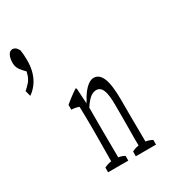

<svg xmlns="http://www.w3.org/2000/svg" viewBox="-386 -1130 1111 1242"><g transform="rotate(-30 169.5 -509.0)"><path d="M-89.8 -1009.3Q-80.1 -1009.3 -69.6 -1002.2Q-59.1 -995.1 -49.3 -976.6Q-43.5 -943.4 -43.5 -898.9Q-43.5 -847.2 -56.6 -806.2Q-69.8 -765.1 -92.8 -735.8Q-113.3 -709.5 -135.7 -693.8L-141.6 -689.9L-152.3 -731.4Q-129.9 -751 -115 -768.3Q-100.1 -785.6 -91.3 -809.1Q-86.9 -821.3 -83 -838.4L-104 -860.8Q-119.6 -877.4 -127 -894Q-134.3 -910.6 -134.3 -932.6Q-134.3 -963.4 -123.3 -986.3Q-112.3 -1009.3 -89.8 -1009.3ZM254.4 -44.9Q278.8 -58.1 304.7 -61V-64.9Q304.7 -76.2 304.7 -77.1V-77.6Q304.2 -80.6 304.2 -110.4Q304.2 -137.7 304.7 -170.4Q305.2 -203.1 305.2 -257.3Q305.2 -313 305.2 -358.9Q305.2 -442.4 291 -474.6Q276.9 -508.8 245.6 -508.8Q229 -508.8 212.9 -500Q196.8 -491.2 180.7 -472.7Q167 -457.5 150.9 -432.6Q150.9 -349.6 150.9 -257.3Q150.9 -217.8 152.3 -78.1Q152.3 -76.2 152.3 -64.9V-61Q175.8 -57.6 198.2 -44.9Q198.2 -32.2 198.2 -9.8H47.4Q47.4 -32.2 47.4 -44.9Q73.7 -58.1 100.1 -61V-64.9Q100.6 -166 101.6 -257.3Q101.6 -291 101.6 -314.9Q101.6 -348.1 101.1 -372.8Q100.6 -397.5 100.3 -419.2Q100.1 -440.9 99.1 -468.8Q71.3 -479 43.5 -479.5Q43.5 -502 43.5 -515.1Q89.8 -554.7 136.2 -584.5Q139.6 -585.9 142.6 -577.1Q146 -525.4 149.4 -463.9Q153.3 -476.1 157.7 -479Q171.4 -505.9 187.5 -527.3Q207.5 -554.2 229 -570.1Q250.5 -585.9 270.5 -585.9Q312 -585.9 333 -536.6Q354.5 -485.4 354.5 -369.1Q354.5 -318.4 354.5 -257.3Q354.5 -216.3 356 -77.1Q356 -75.7 356 -64.9V-61.5Q380.4 -58.1 405.3 -44.9Q405.3 -32.2 405.3 -9.8H254.4Q254.4 -32.2 254.4 -44.9Z"/></g></svg>

Font: Scarab Serif
Style: Condensed-Light
Weight: 300
Designer: John Roberts
Foundry: Scarab
Version: 1.0